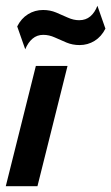

<svg xmlns="http://www.w3.org/2000/svg" viewBox="-20 -645 385 665"><path d="M0 0 104.2 -416.7H213.9L109.7 0ZM67.4 -474.3 39.6 -553.5Q53.5 -581.2 77.1 -595.8Q100.7 -610.4 129.2 -610.4Q153.5 -610.4 174.3 -601.7Q195.1 -593.1 214.9 -584Q234.7 -575 254.2 -575Q277.1 -575 292.7 -588.2Q308.3 -601.4 317.4 -625L345.1 -545.8Q331.2 -518.1 307.6 -503.5Q284 -488.9 255.6 -488.9Q231.2 -488.9 210.4 -497.6Q189.6 -506.2 169.8 -515.3Q150 -524.3 129.9 -524.3Q108.3 -524.3 92.7 -511.1Q77.1 -497.9 67.4 -474.3Z"/></svg>

Font: Afacad SemiBold
Style: Italic
Weight: 600
Italic angle: -14°
Designer: Kristian Moeller
Foundry: Dicotype
Version: Version 1.000